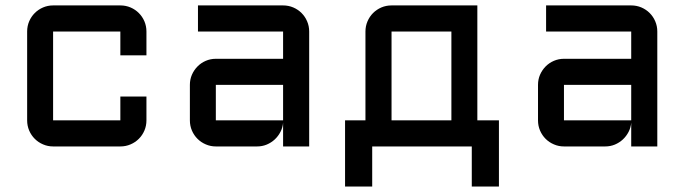

<svg xmlns="http://www.w3.org/2000/svg" viewBox="-20 -540 2524 708"><path d="M175.8 -423.8V-96.2H423.8V-184.1H520V-96.2Q520 -76.2 512.5 -58.6Q504.9 -41 491.9 -28.1Q479 -15.1 461.4 -7.6Q443.8 0 423.8 0H175.8Q156.2 0 138.7 -7.6Q121.1 -15.1 108.2 -28.1Q95.2 -41 87.6 -58.6Q80.1 -76.2 80.1 -96.2V-423.8Q80.1 -443.8 87.6 -461.4Q95.2 -479 108.2 -491.9Q121.1 -504.9 138.7 -512.5Q156.2 -520 175.8 -520H423.8Q443.8 -520 461.4 -512.5Q479 -504.9 491.9 -491.9Q504.9 -479 512.5 -461.4Q520 -443.8 520 -423.8V-335.9H423.8V-423.8Z M680.2 -227.1Q680.2 -247.1 687.7 -264.4Q695.3 -281.7 708.3 -294.9Q721.2 -308.1 738.8 -315.7Q756.3 -323.2 775.9 -323.2H1023.9V-423.8H710V-520H1023.9Q1043.9 -520 1061.5 -512.5Q1079.1 -504.9 1092 -491.9Q1105 -479 1112.5 -461.4Q1120.1 -443.8 1120.1 -423.8V0H1023.9V-87.9Q1022.5 -69.8 1014.2 -53.7Q1005.9 -37.6 992.9 -25.6Q980 -13.7 963.4 -6.8Q946.8 0 928.2 0H775.9Q756.3 0 738.8 -7.6Q721.2 -15.1 708.3 -28.1Q695.3 -41 687.7 -58.6Q680.2 -76.2 680.2 -96.2ZM775.9 -96.2H1023.9V-227.1H775.9Z M1644.5 -96.2V-423.8H1423.8V-96.2ZM1352.5 0V147.9H1252.4V-96.2H1327.6V-423.8Q1327.6 -443.8 1335.2 -461.4Q1342.8 -479 1355.7 -491.9Q1368.7 -504.9 1386.2 -512.5Q1403.8 -520 1423.8 -520H1740.2V-96.2H1819.8V147.9H1719.7V0Z M1963.9 -227.1Q1963.9 -247.1 1971.4 -264.4Q1979 -281.7 1991.9 -294.9Q2004.9 -308.1 2022.5 -315.7Q2040 -323.2 2059.6 -323.2H2307.6V-423.8H1993.7V-520H2307.6Q2327.6 -520 2345.2 -512.5Q2362.8 -504.9 2375.7 -491.9Q2388.7 -479 2396.2 -461.4Q2403.8 -443.8 2403.8 -423.8V0H2307.6V-87.9Q2306.2 -69.8 2297.9 -53.7Q2289.6 -37.6 2276.6 -25.6Q2263.7 -13.7 2247.1 -6.8Q2230.5 0 2211.9 0H2059.6Q2040 0 2022.5 -7.6Q2004.9 -15.1 1991.9 -28.1Q1979 -41 1971.4 -58.6Q1963.9 -76.2 1963.9 -96.2ZM2059.6 -96.2H2307.6V-227.1H2059.6Z"/></svg>

Font: Aldrich [RUS by Daymarius]
Style: Regular
Weight: 400
Designer: Matthew Desmond
Foundry: Matthew Desmond
Version: Version 1.002 August 24, 2018